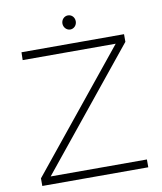

<svg xmlns="http://www.w3.org/2000/svg" viewBox="-92 -919 837 992"><g transform="rotate(-10 327.0 -422.5)"><path d="M332 -845C313 -845 297 -829 297 -808C297 -788 313 -771 332 -771C352 -771 367 -788 367 -808C367 -829 352 -845 332 -845ZM63 -699 62 -658H550L49 -40V0H605V-41H100L601 -659V-699Z"/></g></svg>

Font: Montserrat arm ExtraLight
Style: Regular
Weight: 275
Designer: Julieta Ulanovsky
Foundry: Julieta Ulanovsky
Version: Version 6.000;PS 006.000;hotconv 1.0.88;makeotf.lib2.5.64775